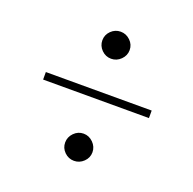

<svg xmlns="http://www.w3.org/2000/svg" viewBox="-91 -555 660 655"><g transform="rotate(20 238.5 -227.5)"><path d="M47.9 -217.8V-245.1H432.1V-217.8ZM206.5 -7.6Q191.9 -22 191.9 -42Q191.9 -62 206.5 -76.9Q221.2 -91.8 241.2 -91.8Q261.2 -91.8 276.1 -76.9Q291 -62 291 -42Q291 -22 276.1 -7.6Q261.2 6.8 241.2 6.8Q221.2 6.8 206.5 -7.6ZM206.5 -378.4Q191.9 -393.1 191.9 -413.1Q191.9 -433.1 206.5 -447.5Q221.2 -461.9 241.2 -461.9Q261.2 -461.9 276.1 -447.5Q291 -433.1 291 -413.1Q291 -393.1 276.1 -378.4Q261.2 -363.8 241.2 -363.8Q221.2 -363.8 206.5 -378.4Z"/></g></svg>

Font: Dehuti Alt
Style: Bold
Weight: 700
Version: Version 1.2